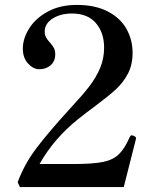

<svg xmlns="http://www.w3.org/2000/svg" viewBox="-20 -762 620 782"><path d="M484 0H61L52 -20Q80 -95 129 -159.5Q178 -224 262 -316Q315 -373 343.5 -410Q372 -447 388 -485.5Q404 -524 404 -568Q404 -629 370.5 -668Q337 -707 273 -707Q227 -707 194.5 -686.5Q162 -666 162 -633Q162 -620 167.5 -610Q173 -600 183 -589Q194 -577 199.5 -566.5Q205 -556 205 -541Q205 -513 186.5 -496.5Q168 -480 140 -480Q116 -480 94.5 -503Q73 -526 73 -564Q73 -605 99 -646.5Q125 -688 175 -715Q225 -742 293 -742Q367 -742 418.5 -715.5Q470 -689 495 -644.5Q520 -600 520 -547Q520 -498 501 -462Q482 -426 453 -399Q424 -372 369 -331Q327 -300 301 -279Q201 -200 141 -94H280Q359 -94 400 -102.5Q441 -111 464.5 -134Q488 -157 509 -205Q512 -211 516 -211L524 -209Q534 -205 534 -199L533 -193Z"/></svg>

Font: Shippori Mincho SemiBold
Style: Regular
Weight: 600
Designer: FONTDASU
Foundry: FONTDASU / Google Inc. / but / Adobe
Version: Version 3.110; ttfautohint (v1.8.3)